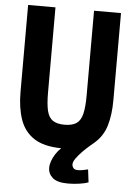

<svg xmlns="http://www.w3.org/2000/svg" viewBox="-59 -737 678 972"><g transform="rotate(5 280.0 -251.5)"><path d="M323 190Q269 190 245.5 169.5Q222 149 222 119Q222 102 228.5 84Q235 66 246.5 48Q258 30 274 15Q185 14 135 -19Q85 -52 64.5 -111.5Q44 -171 44 -251V-693H183V-260Q183 -202 191 -168Q199 -134 220.5 -119.5Q242 -105 280 -105Q319 -105 340.5 -119.5Q362 -134 370.5 -168.5Q379 -203 379 -261V-693H516V-251Q516 -175 499 -119.5Q482 -64 438 -27Q431 -21 414.5 -7Q398 7 380.5 25Q363 43 350.5 60.5Q338 78 338 91Q338 101 344.5 109.5Q351 118 368 118Q378 118 390 116Q402 114 419 110L427 175Q412 181 383 185.5Q354 190 323 190Z"/></g></svg>

Font: Ubuntu Sans Mono
Style: Regular
Weight: 400
Monospace: yes
Designer: Dalton Maag Ltd
Foundry: Dalton Maag Ltd
Version: Version 1.006